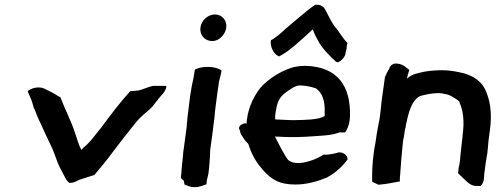

<svg xmlns="http://www.w3.org/2000/svg" viewBox="-20 -776 2079 796"><path d="M95 -397 112 -357 121 -326H122C131 -303 139 -282 150 -261C162 -233 175 -206 188 -179C199 -158 207 -134 216 -110C222 -92 233 -73 241 -57C248 -44 254 -28 267 -18H270C285 -17 297 -25 307 -30L369 -50L370 -49C396 -80 423 -112 447 -145C480 -189 514 -232 548 -274C565 -293 583 -308 603 -325C617 -338 623 -350 635 -363V-364C645 -378 668 -395 670 -419L667 -420H614C592 -415 575 -406 555 -401L521 -398H520C477 -351 438 -299 399 -246C379 -223 361 -196 340 -176L326 -164C322 -160 322 -159 318 -155C318 -155 316 -156 316 -157C306 -176 300 -199 292 -222C275 -275 249 -323 230 -374L229 -373C213 -382 199 -392 181 -400L165 -408C144 -419 112 -412 97 -400Z M768 -376C765 -355 761 -316 758 -295C757 -287 756 -282 756 -272C755 -266 754 -261 754 -251L742 -161C741 -152 739 -145 739 -134C737 -118 735 -91 733 -77C733 -66 731 -51 730 -40V-37L741 -28C742 -26 743 -22 744 -17V-12C756 -6 769 0 787 0C807 0 821 -7 836 -12L837 -23C838 -34 842 -44 844 -56L846 -72C848 -84 848 -97 849 -109L851 -134V-135C851 -144 851 -151 852 -159L860 -216C862 -231 864 -250 866 -265L869 -288C871 -316 877 -359 881 -389C882 -395 888 -438 888 -438C891 -450 896 -467 898 -481V-484L897 -485C874 -501 823 -504 791 -489L788 -488L786 -476C785 -471 784 -466 783 -457C777 -432 772 -404 768 -376ZM811 -662C807 -632 828 -607 857 -606H865C892 -609 914 -634 918 -661C922 -691 901 -716 871 -716C842 -716 815 -692 811 -662Z M1324 -135H1322L1320 -134C1293 -117 1265 -107 1238 -102C1231 -101 1227 -101 1219 -100C1201 -100 1187 -103 1177 -111C1164 -120 1120 -210 1120 -210C1187 -206 1228 -207 1293 -212C1333 -215 1354 -215 1387 -227H1411L1413 -230C1426 -252 1430 -269 1431 -295C1434 -418 1381 -500 1245 -503C1233 -503 1220 -502 1210 -500C1157 -492 1088 -447 1058 -410C1025 -367 1005 -316 1002 -262C1002 -262 1001 -264 1000 -264L998 -265H996C985 -263 972 -257 971 -245C971 -241 973 -239 975 -234C976 -230 976 -222 982 -215C990 -202 996 -192 1009 -180C1010 -177 1011 -175 1013 -169C1026 -130 1044 -101 1071 -70C1106 -32 1137 -11 1205 -11C1254 -11 1299 -25 1338 -41V-42C1361 -53 1387 -75 1405 -95L1421 -115V-116C1422 -134 1395 -151 1376 -142L1364 -139C1352 -137 1335 -133 1324 -135ZM1380 -518H1382L1384 -519C1398 -526 1413 -543 1413 -559L1417 -575V-576C1417 -582 1418 -590 1420 -596V-599L1418 -601C1403 -614 1382 -651 1367 -667C1354 -685 1340 -714 1330 -733C1324 -747 1310 -759 1287 -756H1286L1285 -755C1254 -735 1189 -677 1161 -654L1160 -653C1148 -641 1123 -620 1107 -611L1103 -610V-607C1099 -586 1113 -552 1135 -543L1137 -542L1153 -551C1175 -564 1204 -588 1223 -606C1234 -614 1258 -638 1276 -654C1276 -654 1277 -653 1277 -652V-651H1278C1287 -626 1292 -621 1305 -596C1323 -568 1337 -556 1357 -535L1369 -524C1371 -520 1376 -519 1380 -518ZM1124 -317C1130 -360 1143 -379 1175 -400C1198 -415 1211 -425 1235 -421H1236C1257 -420 1281 -413 1291 -409C1317 -390 1328 -356 1326 -310V-309C1326 -305 1327 -301 1326 -295C1301 -279 1246 -279 1204 -278C1188 -277 1150 -280 1121 -281C1120 -292 1121 -304 1124 -317Z M1530 -146C1524 -102 1522 -61 1523 -24L1524 -22L1541 -14C1546 -11 1550 -9 1558 -11C1583 -13 1616 -20 1638 -24C1637 -32 1638 -43 1639 -51C1642 -94 1645 -138 1650 -182L1651 -193C1652 -196 1653 -202 1654 -206C1655 -217 1658 -228 1659 -239C1659 -242 1660 -243 1661 -245L1663 -258C1663 -260 1664 -263 1665 -267C1675 -315 1688 -361 1722 -378C1746 -384 1770 -390 1798 -390C1808 -390 1813 -389 1821 -387L1836 -384C1845 -382 1892 -355 1885 -351C1900 -319 1906 -273 1898 -217C1898 -207 1896 -197 1895 -188C1892 -166 1891 -145 1888 -124V-123C1888 -116 1887 -110 1886 -103C1885 -96 1884 -90 1882 -83L1879 -58L1908 -30C1920 -19 1934 -3 1961 -5H1972C1989 -20 1986 -38 1988 -57L1994 -103C1996 -109 1996 -116 1997 -122L2000 -138C2002 -156 2004 -173 2005 -191L2011 -236C2021 -307 2012 -364 1990 -408C1973 -440 1944 -460 1904 -472C1878 -478 1848 -485 1812 -485C1803 -485 1794 -484 1786 -484C1756 -483 1727 -477 1703 -470C1690 -467 1678 -459 1667 -450C1670 -463 1673 -476 1677 -486C1665 -495 1651 -510 1629 -512C1610 -516 1596 -503 1594 -492L1593 -490C1587 -481 1581 -469 1576 -457L1564 -371C1560 -344 1559 -320 1555 -293L1552 -274L1550 -265C1548 -251 1544 -236 1542 -221L1539 -201C1537 -183 1532 -164 1530 -146Z"/></svg>

Font: Hussar Pisanka
Style: SbdKur
Weight: 600
Designer: Robert Jablonski
Foundry: Cannot Into Space Fonts
Version: Version 1.070